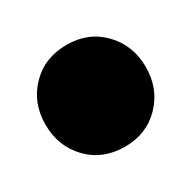

<svg xmlns="http://www.w3.org/2000/svg" viewBox="-64 -536 329 330"><g transform="rotate(-30 100.0 -371.0)"><path d="M101 -270Q57 -270 29 -299Q1 -328 1 -371Q1 -414 29 -443Q57 -472 101 -472Q144 -472 172 -443Q200 -414 200 -371Q200 -328 172 -299Q144 -270 101 -270Z"/></g></svg>

Font: Outfit Thin ExtraBold
Style: Regular
Weight: 800
Version: Version 1.100;gftools[0.9.27]